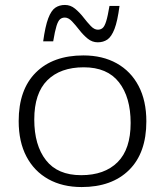

<svg xmlns="http://www.w3.org/2000/svg" viewBox="-20 -746 667 776"><path d="M310 10Q232.5 10 175.2 -22Q118 -54 86.8 -113.5Q55.5 -173 55.5 -256.5Q55.5 -384 125 -453Q194.5 -522 317 -522Q394.5 -522 451.8 -490Q509 -458 540.2 -398.5Q571.5 -339 571.5 -255.5Q571.5 -128 501.8 -59Q432 10 310 10ZM308 -38Q402.5 -38 455.2 -90.5Q508 -143 508 -249Q508 -353 460.8 -413.5Q413.5 -474 318.5 -474Q224 -474 171.2 -421.5Q118.5 -369 118.5 -263Q118.5 -159 165.8 -98.5Q213 -38 308 -38ZM463 -722Q455 -660.5 442.8 -629Q430.5 -597.5 414 -586.2Q397.5 -575 375 -575Q352.5 -575 334.2 -590Q316 -605 300.5 -625Q285 -645 270.8 -660Q256.5 -675 242 -675Q231 -675 223 -668.5Q215 -662 208.5 -641.5Q202 -621 195 -579H154.5Q163 -640.5 175 -672Q187 -703.5 203.5 -714.8Q220 -726 242.5 -726Q265 -726 283.2 -711Q301.5 -696 317 -676Q332.5 -656 346.8 -641Q361 -626 375.5 -626Q386.5 -626 394.5 -632.5Q402.5 -639 409 -659.5Q415.5 -680 422.5 -722Z"/></svg>

Font: Newsreader Caption Light
Style: Regular
Weight: 300
Designer: Hugues Gentile
Foundry: Production Type
Version: Version 1.001